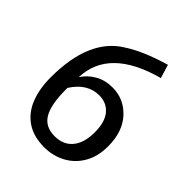

<svg xmlns="http://www.w3.org/2000/svg" viewBox="-199 -790 923 923"><g transform="rotate(45 262.5 -328.5)"><path d="M401 -679 422 -610Q146 -535 140 -334Q162 -369 200.5 -391.5Q239 -414 290 -414Q368 -414 421.5 -356Q475 -298 475 -199Q475 -129 446 -79.5Q417 -30 368 -4Q319 22 261 22Q187 22 139 -11Q91 -44 68 -102.5Q45 -161 45 -238Q45 -499 195 -591Q271 -641 401 -679ZM271 -342Q191 -342 138 -259V-248Q138 -146 166 -98.5Q194 -51 259 -51Q317 -51 349.5 -90Q382 -129 382 -201Q382 -271 352 -306.5Q322 -342 271 -342Z"/></g></svg>

Font: Trujillo
Style: Regular
Weight: 400
Designer: Fira Sans original fonts by bBox Type GmbH, Carrois Corporate GbR, & Edenspiekermann AG / Changes by Cristiano Sobral
Foundry: Fira Sans original fonts by bBox Type GmbH, Carrois Corporate GbR, & Edenspiekermann AG / Changes by Cristiano Sobral
Version: Version 4.301;October 17, 2021;FontCreator 14.0.0.2814 64-bi